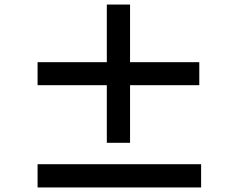

<svg xmlns="http://www.w3.org/2000/svg" viewBox="-20 -832 1040 843"><path d="M855 -458H551V-205H449V-458H145V-559H449V-812H551V-559H855ZM863 -111V-9H145V-111Z"/></svg>

Font: Noto Sans TC Thin
Style: Bold
Weight: 700
Version: Version 2.004-H2;hotconv 1.0.118;makeotfexe 2.5.65603